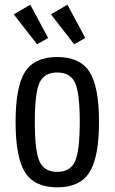

<svg xmlns="http://www.w3.org/2000/svg" viewBox="-20 -794 492 824"><path d="M46.9 -270.6Q46.9 -118.7 87.5 -54.4Q128.2 10 225.7 10Q322.9 10 363.9 -54.4Q404.9 -118.7 404.9 -270.6Q404.9 -422.4 363.9 -485.9Q322.9 -549.3 225.7 -549.3Q128.6 -549.3 87.7 -485.9Q46.9 -422.4 46.9 -270.6ZM129.4 -271Q129.4 -395.4 149.7 -439.1Q170 -482.9 225.7 -482.9Q281.4 -482.9 301.9 -439.1Q322.3 -395.4 322.3 -271Q322.3 -145.9 301.9 -101.1Q281.4 -56.4 225.7 -56.4Q170 -56.4 149.7 -101.1Q129.4 -145.9 129.4 -271ZM346.1 -631 269.3 -773.7 198.6 -732.4 298.3 -604ZM186.6 -631 110 -773.7 39 -732.4 139 -604Z"/></svg>

Font: Secuela Black
Style: Regular
Weight: 900
Designer: Fernando Haro
Foundry: deFharo
Version: Version 1.704